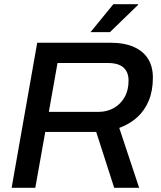

<svg xmlns="http://www.w3.org/2000/svg" viewBox="-20 -888 762 908"><path d="M35 0 156 -686H500Q569 -686 614 -665.5Q659 -645 681 -608.5Q703 -572 703 -521Q703 -459 683.5 -412Q664 -365 628.5 -333Q593 -301 544 -283L638 0H520L435 -264H194L147 0ZM211 -359H446Q486 -359 518 -377Q550 -395 569 -428Q588 -461 588 -507Q588 -547 564 -568.5Q540 -590 491 -590H252ZM408 -736 516 -868H633V-865L500 -736Z"/></svg>

Font: Archivo SemiBold Medium
Style: Italic
Weight: 500
Italic angle: -10°
Version: Version 2.001